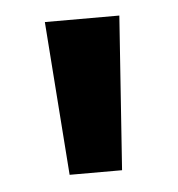

<svg xmlns="http://www.w3.org/2000/svg" viewBox="-32 -745 297 321"><g transform="rotate(-5 116.0 -585.0)"><path d="M179 -714H54L73 -456H161Z"/></g></svg>

Font: Noto Sans Lao Condensed SemiBold
Style: Regular
Weight: 600
Width: 3
Designer: Monotype Design Team
Foundry: Monotype Imaging Inc.
Version: Version 2.003